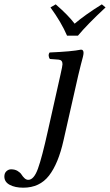

<svg xmlns="http://www.w3.org/2000/svg" viewBox="-104 -664 505 882"><path d="M255.9 -319.8 188 -20Q164.1 87.4 121.1 142.8Q78.1 198.2 2.9 198.2Q-34.7 198.2 -59.3 185.1Q-84 171.9 -84 147Q-84 131.3 -74.5 122.6Q-64.9 113.8 -53.2 113.8Q-35.6 113.8 -23.2 121.3Q-10.7 128.9 -5.1 137.9Q0.5 147 8.5 154.5Q16.6 162.1 25.9 162.1Q51.8 162.1 70.3 110.8Q88.9 59.6 116.2 -64L173.8 -320.8Q183.1 -361.8 183.1 -369.1Q183.1 -388.7 165 -390.1L125 -393.1Q120.1 -399.9 119.6 -408.2Q119.1 -416.5 124 -422.9Q226.1 -427.2 268.1 -436Q279.8 -436 279.8 -420.9Q279.8 -414.6 276.9 -402.8Q273.9 -391.1 267.6 -367.4Q261.2 -343.8 255.9 -319.8ZM253.9 -500H204.1Q177.7 -561.5 127.9 -629.9L151.9 -644Q210.4 -593.3 238.8 -555.2Q287.6 -596.7 363.8 -644L380.9 -629.9Q296.9 -551.8 253.9 -500Z"/></svg>

Font: Common Serif News
Style: Italic
Weight: 450
Italic angle: -12°
Designer: Philipp H. Poll, Khaled Hosny
Foundry: Stefan Peev, Context Ltd.
Version: Version 1.026